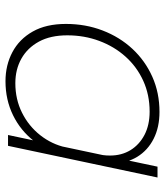

<svg xmlns="http://www.w3.org/2000/svg" viewBox="28 -606 587 682"><g transform="rotate(90 321.0 -264.5)"><path d="M268 9Q211 9 164.8 -15.5Q118.5 -40 91.5 -87.8Q64.5 -135.5 64.5 -205.5Q64.5 -275.5 87.8 -336Q111 -396.5 153 -441.8Q195 -487 252 -512.5Q309 -538 377 -538Q431.5 -538 472.5 -517.2Q513.5 -496.5 536.5 -459Q559.5 -421.5 559.5 -371.5Q559.5 -356 557.8 -342.8Q556 -329.5 552.5 -316H526Q529 -327.5 530.5 -338.2Q532 -349 532 -362.5Q532 -403.5 512.8 -435Q493.5 -466.5 458.5 -484.8Q423.5 -503 376 -503Q316 -503 266.2 -480.2Q216.5 -457.5 180.5 -417.2Q144.5 -377 124.8 -324Q105 -271 105 -210.5Q105 -151 127.2 -110Q149.5 -69 187.8 -47.5Q226 -26 275 -26Q332.5 -26 380 -49.8Q427.5 -73.5 459.8 -114.5Q492 -155.5 503 -205.5L531.5 -204.5Q518.5 -141 481 -92.8Q443.5 -44.5 388.8 -17.8Q334 9 268 9ZM497.5 0H459L571.5 -531H610Z"/></g></svg>

Font: Epilogue ExtraLight
Style: Italic
Weight: 250
Italic angle: -12°
Designer: Tyler Finck
Foundry: Etcetera Type Co
Version: Version 2.112